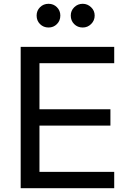

<svg xmlns="http://www.w3.org/2000/svg" viewBox="-20 -992 691 1012"><path d="M89 0V-745H582V-659H188V-416H562V-330H188V-86H582V0ZM236 -847Q209 -847 191 -865Q173 -883 173 -910Q173 -936 191 -954Q209 -972 236 -972Q262 -972 280 -954Q298 -936 298 -910Q298 -883 280 -865Q262 -847 236 -847ZM416 -847Q389 -847 371 -865Q353 -883 353 -910Q353 -936 371.5 -954Q390 -972 416 -972Q441 -972 460 -954Q479 -936 479 -910Q479 -884 460.5 -865.5Q442 -847 416 -847Z"/></svg>

Font: Plus Jakarta Text
Style: Regular
Weight: 400
Designer: Gumpita Rahayu
Foundry: Tokotype Studio
Version: Version 1.000